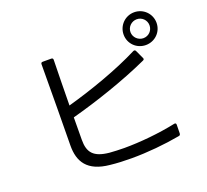

<svg xmlns="http://www.w3.org/2000/svg" viewBox="-139 -1006 1279 1184"><g transform="rotate(-20 500.0 -414.5)"><path d="M853 -620C913 -620 961 -667 961 -727C961 -787 913 -835 853 -835C793 -835 745 -787 745 -727C745 -667 793 -620 853 -620ZM853 -665C819 -665 790 -693 790 -727C790 -762 819 -789 853 -789C888 -789 915 -761 915 -727C915 -693 888 -665 853 -665ZM392 -1C436 4 483 6 531 6C638 6 750 -5 850 -23C858 -24 861 -28 862 -36L863 -94C863 -102 858 -106 850 -104C741 -81 615 -69 510 -69C475 -69 443 -71 414 -73C314 -83 280 -122 281 -207C281 -243 281 -294 282 -353C442 -396 640 -462 802 -536C810 -539 812 -545 808 -552L783 -606C780 -613 774 -615 767 -612C623 -539 442 -476 282 -431C283 -528 285 -637 287 -729C287 -737 283 -741 275 -741H219C211 -741 207 -737 207 -729C207 -558 204 -304 203 -197C202 -91 247 -15 392 -1Z"/></g></svg>

Font: LINE Seed JP App_OTF Regular
Style: Regular
Weight: 400
Designer: LY Corporation & Fontrix & Fontworks
Version: Version 1.002